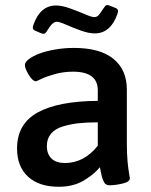

<svg xmlns="http://www.w3.org/2000/svg" viewBox="-20 -715 585 742"><path d="M344.2 -648.9Q354 -648.9 360.6 -655.8Q367.2 -662.6 378.9 -681.2Q386.2 -692.9 391.1 -694.8Q396 -696.8 404.8 -692.9L426.8 -684.1Q434.6 -680.7 435.8 -674.8Q437 -668.9 433.1 -659.2Q406.7 -585.9 346.2 -585.9Q322.3 -585.9 291.5 -597.2Q260.7 -608.4 235.4 -619.6Q210 -630.9 199.2 -630.9Q183.1 -630.9 164.1 -599.1Q157.2 -587.4 152.3 -585.2Q147.5 -583 138.2 -586.9L116.2 -596.2Q108.4 -599.6 107.2 -605.5Q106 -611.3 109.9 -621.1Q136.2 -693.8 196.8 -693.8Q219.7 -693.8 250.7 -682.6Q281.7 -671.4 307.9 -660.2Q334 -648.9 344.2 -648.9ZM265.1 -529.8Q367.2 -529.8 418.7 -487.3Q470.2 -444.8 470.2 -369.1V-160.2Q470.2 -120.1 473.1 -89.6Q476.1 -59.1 479 -43.9Q481.9 -28.8 481.9 -25.9Q481.9 -12.2 453.6 -5.6Q425.3 1 402.8 1Q395 1 389.2 -2.9Q383.3 -6.8 379.4 -16.6Q375.5 -26.4 373.8 -31.5Q372.1 -36.6 369.4 -51.5Q366.7 -66.4 366.2 -68.8Q341.3 -39.1 301.5 -16.1Q261.7 6.8 207 6.8Q130.9 6.8 88.4 -32.2Q45.9 -71.3 45.9 -141.1Q45.9 -236.3 125.5 -280.3Q205.1 -324.2 357.9 -325.2V-366.2Q357.9 -438 262.2 -438Q225.6 -438 192.4 -428.7Q159.2 -419.4 140.1 -410.2Q121.1 -400.9 119.1 -400.9Q106.4 -400.9 91.3 -425.5Q76.2 -450.2 76.2 -463.9Q76.2 -474.6 91.3 -486.3Q106.4 -498 131.3 -507.6Q156.2 -517.1 191.9 -523.4Q227.5 -529.8 265.1 -529.8ZM357.9 -242.2Q315.4 -242.2 284.2 -238.8Q252.9 -235.4 222.9 -226.3Q192.9 -217.3 177 -198.2Q161.1 -179.2 161.1 -150.9Q161.1 -119.6 179 -102.3Q196.8 -85 231 -85Q304.7 -85 357.9 -151.9Z"/></svg>

Font: Asap Symbol
Style: Regular
Weight: 900
Designer: Tania Quindós, Elena González Miranda, Marcela Romero, Pablo Cosgaya
Foundry: Omnibus-Type
Version: Version 1.000;PS 001.000;hotconv 1.0.70;makeotf.lib2.5.58329